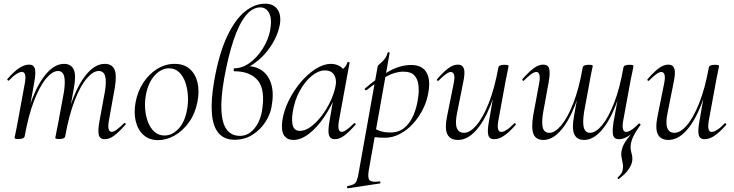

<svg xmlns="http://www.w3.org/2000/svg" viewBox="-20 -745 3974 1040"><path d="M546.8 9Q521.6 9 515.4 -13.2Q509.2 -35.4 518.8 -89L548 -248Q557.6 -304.8 549.6 -332.6Q541.6 -360.4 514.4 -360.4Q484 -360.4 449.4 -319.5Q414.8 -278.6 384.2 -199.6Q353.6 -120.6 333.2 -7.2L321.6 -8.2Q341.6 -125.4 376.4 -213.5Q411.2 -301.6 455.2 -350.3Q499.2 -399 547.2 -399Q587 -399 600.3 -368.2Q613.6 -337.4 601.4 -267L569.4 -89Q564.4 -58.6 568.9 -44.7Q573.4 -30.8 584.8 -30.8Q596.6 -30.8 613.5 -43.6Q630.4 -56.4 651.2 -77Q655.2 -81 659.2 -77Q663.2 -73 659.2 -69Q626.6 -32 600 -11.5Q573.4 9 546.8 9ZM81.6 8Q67.4 8 63.2 6.3Q59 4.6 59 1.6Q59 -1.6 64.1 -24Q69.2 -46.4 73.2 -69.2L115 -297Q124.8 -355.6 98.4 -355.6Q86.8 -355.6 68.7 -344Q50.6 -332.4 29.2 -310Q26.2 -306 21.8 -310.5Q17.4 -315 21.2 -318.2Q54.8 -357.2 83.4 -376.1Q112 -395 137.6 -395Q162.4 -395 168.8 -373.3Q175.2 -351.6 165.6 -299.4L113.6 -7.2Q110.2 8 81.6 8ZM302 8Q287.8 8 283.6 6.3Q279.4 4.6 279.4 1.6Q279.4 -1.6 284.9 -26.4Q290.4 -51.2 294.4 -74L326.6 -248.4Q334.8 -305.4 327.2 -332.9Q319.6 -360.4 294 -360.4Q264 -360.4 229.3 -319Q194.6 -277.6 164.2 -198.5Q133.8 -119.4 113.6 -7.2L101.2 -8.2Q121 -124.8 155.7 -212.9Q190.4 -301 234.5 -350Q278.6 -399 327 -399Q365 -399 379.3 -368.4Q393.6 -337.8 380 -267.4L333.2 -7.2Q331 8 302 8Z M836 14Q788.2 14 757.3 -13.8Q726.4 -41.6 715.2 -88.6Q704 -135.6 714.8 -193Q726 -251.6 756.8 -298.1Q787.6 -344.6 831.6 -371.8Q875.6 -399 925.4 -399Q977.4 -399 1008.8 -370.7Q1040.2 -342.4 1050.4 -295.5Q1060.6 -248.6 1049.4 -193Q1037.2 -129.8 1003.7 -82.9Q970.2 -36 925.8 -11Q881.4 14 836 14ZM870.8 -11Q912.4 -11 946.7 -47.3Q981 -83.6 992.8 -149Q1000 -186 997.9 -225.3Q995.8 -264.6 984 -298.6Q972.2 -332.6 950.2 -353.8Q928.2 -375 895.6 -375Q854 -375 819.2 -337.8Q784.4 -300.6 771.4 -236Q763.4 -197.4 766 -158Q768.6 -118.6 781.1 -85.2Q793.6 -51.8 816.4 -31.4Q839.2 -11 870.8 -11Z M1284.2 -364.8 1318.6 -386.8Q1366 -386.8 1400.3 -362.1Q1434.6 -337.4 1449.4 -288.9Q1464.2 -240.4 1451 -166.6Q1444 -125 1417.2 -83.7Q1390.4 -42.4 1348 -15.2Q1305.6 12 1249.8 12Q1195.4 12 1164.5 -23.5Q1133.6 -59 1127.8 -129.8Q1122 -200.6 1139.8 -304.8Q1164.8 -448.4 1207.1 -541.3Q1249.4 -634.2 1303.3 -679.6Q1357.2 -725 1417 -725Q1461.4 -725 1483.1 -693.9Q1504.8 -662.8 1495.4 -609.4Q1486.6 -565.8 1465.2 -525.8Q1443.8 -485.8 1414.3 -452.8Q1384.8 -419.8 1350.9 -397.2Q1317 -374.6 1284.2 -364.8ZM1280.8 -9Q1311.2 -9 1335.6 -27.4Q1360 -45.8 1376.3 -76.1Q1392.6 -106.4 1398.6 -141.4Q1418.6 -258.4 1376.9 -308.7Q1335.2 -359 1249.8 -359Q1245 -359 1245.8 -367Q1246.6 -375 1248.8 -375Q1292.4 -375 1332.9 -404.6Q1373.4 -434.2 1403.1 -481.5Q1432.8 -528.8 1443.2 -579.8Q1454.2 -641.8 1438.2 -673.4Q1422.2 -705 1389.8 -705Q1346.6 -705 1310.3 -659.4Q1274 -613.8 1245.2 -527.9Q1216.4 -442 1194.4 -321Q1175.8 -215.4 1179.3 -146.2Q1182.8 -77 1208.2 -43Q1233.6 -9 1280.8 -9Z M1568.6 13Q1536.2 13 1519.1 -11.1Q1502 -35.2 1509.2 -91Q1517 -145.2 1543.7 -199.5Q1570.4 -253.8 1608.5 -299.1Q1646.6 -344.4 1689.7 -371.7Q1732.8 -399 1772.4 -399Q1790.8 -399 1808.6 -392.3Q1826.4 -385.6 1839.1 -370.3Q1851.8 -355 1853.8 -330.4L1811.4 -357Q1823.6 -359 1840.1 -373.4Q1856.6 -387.8 1861.6 -407Q1863.6 -410 1869.1 -408.8Q1874.6 -407.6 1873.6 -405.6L1815.6 -89Q1805.8 -30.8 1830.6 -30.8Q1842.2 -30.8 1859.4 -43.5Q1876.6 -56.2 1897.4 -77Q1900.4 -80 1904.4 -76Q1908.4 -72 1905.4 -69Q1872.8 -32 1846.1 -11.5Q1819.4 9 1793.4 9Q1768.6 9 1761.9 -12.9Q1755.2 -34.8 1764.8 -89L1789 -229L1806 -246Q1776.4 -170.4 1736.4 -111.6Q1696.4 -52.8 1653 -19.9Q1609.6 13 1568.6 13ZM1604.6 -36Q1632.6 -36 1662.6 -57.8Q1692.6 -79.6 1720.3 -115.2Q1748 -150.8 1768.5 -193.5Q1789 -236.2 1797.2 -277Q1805.2 -314 1790 -339.2Q1774.8 -364.4 1737.6 -363.6Q1703.2 -362.8 1667 -332.6Q1630.8 -302.4 1603 -251.6Q1575.2 -200.8 1565.4 -136Q1557.8 -85.8 1567.4 -60.9Q1577 -36 1604.6 -36Z M1864.6 275Q1860.8 276 1859.7 270Q1858.6 264 1862.6 263Q1885 258.8 1896.1 252.7Q1907.2 246.6 1913 231.1Q1918.8 215.6 1923.8 185L2025.8 -386Q2025.8 -389 2033 -395.1Q2040.2 -401.2 2049.9 -410.4Q2059.6 -419.6 2067.9 -431.9Q2076.2 -444.2 2079.4 -459.2Q2080.6 -463.2 2086 -462.2Q2091.4 -461.2 2090.4 -457.2L1977.4 178Q1970.4 218.6 1981.9 231Q1993.4 243.4 2034.8 237.8Q2038.8 236.2 2040.4 242Q2042 247.8 2037 248.8ZM2067 1Q2030 1 2011.5 -2Q1993 -5 1979 -8L1989 -60.4Q2008.4 -46.8 2033.4 -37.1Q2058.4 -27.4 2095.2 -27.4Q2139.6 -27.4 2170.2 -52.5Q2200.8 -77.6 2219.7 -121.4Q2238.6 -165.2 2245.4 -220Q2250.2 -254.4 2246.3 -285.6Q2242.4 -316.8 2224.3 -336.8Q2206.2 -356.8 2165.2 -356.8Q2118.8 -356.8 2072.2 -330.1Q2025.6 -303.4 1964.4 -256Q1961.2 -254.4 1957.3 -259Q1953.4 -263.6 1956.6 -265.2Q2016.6 -318.2 2081.1 -355.6Q2145.6 -393 2207 -393Q2263 -393 2287.4 -357Q2311.8 -321 2301.8 -253Q2294.8 -202 2272.1 -156Q2249.4 -110 2216.7 -74.5Q2184 -39 2145.2 -19Q2106.4 1 2067 1Z M2460.8 13Q2418 13 2402.9 -18.3Q2387.8 -49.6 2402.4 -119L2438.2 -297Q2444 -327.6 2439.1 -341.4Q2434.2 -355.2 2422 -355.2Q2411.2 -355.2 2394.2 -342.8Q2377.2 -330.4 2356.4 -309Q2352.4 -305 2348.4 -309Q2344.4 -313 2348.4 -317Q2381.2 -355 2408 -375Q2434.8 -395 2460.6 -395Q2485 -395 2492.7 -373.2Q2500.4 -351.4 2488.6 -297L2456.8 -138Q2444.4 -80.4 2454 -53Q2463.6 -25.6 2493.4 -25.6Q2525.6 -25.6 2560.9 -66.8Q2596.2 -108 2627.6 -187.1Q2659 -266.2 2679.4 -378.8L2691.8 -377.8Q2672 -261.4 2636.6 -173.2Q2601.2 -85 2556.2 -36Q2511.2 13 2460.8 13ZM2656.2 9Q2631.4 9 2625.1 -12.7Q2618.8 -34.4 2628.2 -86.6L2679.4 -378.8Q2682 -394 2711.4 -394Q2725.8 -394 2730.3 -392.2Q2734.8 -390.4 2734.8 -387.6Q2734.8 -384.4 2729.8 -361.2Q2724.8 -338 2719.8 -312L2678.8 -89Q2669 -30.4 2695.4 -30.4Q2707 -30.4 2725.1 -42Q2743.2 -53.6 2764.6 -76Q2767.6 -80 2772 -75.5Q2776.4 -71 2772.6 -67.8Q2738.2 -28.8 2710.5 -9.9Q2682.8 9 2656.2 9Z M2923.2 13Q2883.2 13 2870 -18.3Q2856.8 -49.6 2868 -119L2901 -297Q2906 -327.6 2901.5 -341.4Q2897 -355.2 2885.6 -355.2Q2873.2 -355.2 2856.5 -342.8Q2839.8 -330.4 2818.2 -309Q2815.2 -305 2811.1 -309Q2807 -313 2810.2 -317Q2843.8 -355 2870.3 -375Q2896.8 -395 2922.8 -395Q2948.6 -395 2954.9 -372.8Q2961.2 -350.6 2951.4 -297L2922.4 -138Q2912.6 -80.4 2920.3 -53Q2928 -25.6 2955.8 -25.6Q2986.4 -25.6 3020.5 -66.5Q3054.6 -107.4 3085.6 -186.5Q3116.6 -265.6 3136.2 -378.8L3148.6 -377.8Q3128.8 -260.6 3093.9 -172.5Q3059 -84.4 3015.1 -35.7Q2971.2 13 2923.2 13ZM3143.4 13Q3104.4 13 3090.5 -18.1Q3076.6 -49.2 3089.6 -118.6L3136.2 -378.8Q3138.8 -394 3168.4 -394Q3182.6 -394 3186.7 -392.2Q3190.8 -390.4 3190.8 -387.6Q3190.8 -384.4 3185 -360Q3179.2 -335.6 3175.8 -312L3143.6 -137.6Q3134.8 -79.8 3142.8 -52.7Q3150.8 -25.6 3176.2 -25.6Q3207.2 -25.6 3241.4 -67Q3275.6 -108.4 3306.5 -187.6Q3337.4 -266.8 3356.8 -378.8L3369 -377.8Q3349.4 -261.4 3314.6 -173.2Q3279.8 -85 3235.8 -36Q3191.8 13 3143.4 13ZM3332.2 224.4Q3331.2 226.2 3327.3 222.9Q3323.4 219.6 3325.4 217Q3340 203.4 3346.2 193.1Q3352.4 182.8 3353.4 172.8Q3356.4 155.8 3352.9 139.3Q3349.4 122.8 3346.4 104.9Q3343.4 87 3348 67Q3351.8 48.4 3361.4 32.2Q3371 16 3387.5 -5Q3404 -26 3426.6 -57.8L3413.2 -31.4Q3392.2 -11.8 3372.1 -1.4Q3352 9 3332.8 9Q3307 9 3301.1 -12.7Q3295.2 -34.4 3303.8 -86.6L3356.8 -378.8Q3359 -394 3388.8 -394Q3403.2 -394 3407.3 -392.2Q3411.4 -390.4 3411.4 -387.6Q3411.4 -384.4 3406.7 -362Q3402 -339.6 3397 -316.8L3355.2 -89Q3345.8 -30.4 3372 -30.4Q3382.8 -30.4 3400.4 -41.6Q3418 -52.8 3439.4 -75.2Q3441.8 -77.6 3446.6 -74.3Q3451.4 -71 3449 -67.8Q3423.8 -33.4 3411.4 -7.6Q3399 18.2 3397 36.4Q3393 58.4 3400.4 83.4Q3407.8 108.4 3404 129.4Q3402.8 138.4 3396.5 152.4Q3390.2 166.4 3375.5 184.4Q3360.8 202.4 3332.2 224.4Z M3600.8 13Q3558 13 3542.9 -18.3Q3527.8 -49.6 3542.4 -119L3578.2 -297Q3584 -327.6 3579.1 -341.4Q3574.2 -355.2 3562 -355.2Q3551.2 -355.2 3534.2 -342.8Q3517.2 -330.4 3496.4 -309Q3492.4 -305 3488.4 -309Q3484.4 -313 3488.4 -317Q3521.2 -355 3548 -375Q3574.8 -395 3600.6 -395Q3625 -395 3632.7 -373.2Q3640.4 -351.4 3628.6 -297L3596.8 -138Q3584.4 -80.4 3594 -53Q3603.6 -25.6 3633.4 -25.6Q3665.6 -25.6 3700.9 -66.8Q3736.2 -108 3767.6 -187.1Q3799 -266.2 3819.4 -378.8L3831.8 -377.8Q3812 -261.4 3776.6 -173.2Q3741.2 -85 3696.2 -36Q3651.2 13 3600.8 13ZM3796.2 9Q3771.4 9 3765.1 -12.7Q3758.8 -34.4 3768.2 -86.6L3819.4 -378.8Q3822 -394 3851.4 -394Q3865.8 -394 3870.3 -392.2Q3874.8 -390.4 3874.8 -387.6Q3874.8 -384.4 3869.8 -361.2Q3864.8 -338 3859.8 -312L3818.8 -89Q3809 -30.4 3835.4 -30.4Q3847 -30.4 3865.1 -42Q3883.2 -53.6 3904.6 -76Q3907.6 -80 3912 -75.5Q3916.4 -71 3912.6 -67.8Q3878.2 -28.8 3850.5 -9.9Q3822.8 9 3796.2 9Z"/></svg>

Font: Cormorant Infant Light
Style: Italic
Weight: 300
Italic angle: -10°
Designer: Christian Thalmann (Catharsis Fonts)
Foundry: Catharsis Fonts
Version: Version 4.001